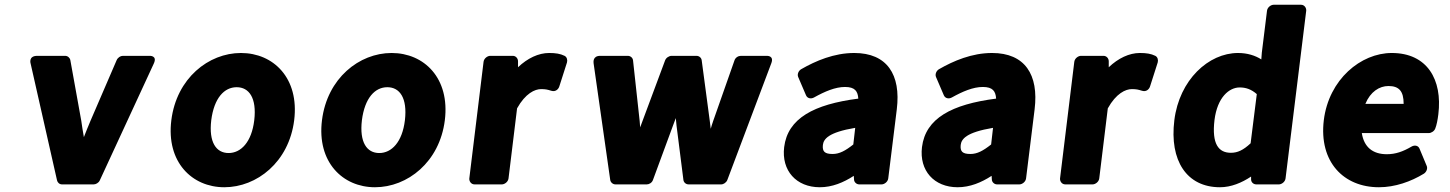

<svg xmlns="http://www.w3.org/2000/svg" viewBox="-20 -751 6102 808"><path d="M220 8C222 17 230 25 241 25H374C383 25 395 19 400 8L627 -483C644 -519 608 -516 608 -516H497C487 -516 476 -509 471 -498L361 -243C351 -220 343 -199 333 -174C329 -197 325 -220 322 -243L276 -498C274 -508 265 -516 254 -516H137C98 -516 109 -483 109 -483Z M701 -245C679 -69 788 37 924 37C1061 37 1196 -69 1218 -245C1240 -422 1131 -528 994 -528C858 -528 723 -422 701 -245ZM869 -245C881 -339 924 -384 976 -384C1028 -384 1061 -339 1050 -245C1039 -153 994 -107 942 -107C890 -107 858 -152 869 -245Z M1335 -245C1313 -69 1422 37 1558 37C1695 37 1830 -69 1852 -245C1874 -422 1765 -528 1628 -528C1492 -528 1357 -422 1335 -245ZM1503 -245C1515 -339 1558 -384 1610 -384C1662 -384 1695 -339 1684 -245C1673 -153 1628 -107 1576 -107C1524 -107 1492 -152 1503 -245Z M1955 0C1954 11 1962 25 1977 25H2092C2103 25 2118 15 2120 0L2156 -295C2191 -358 2231 -376 2257 -376C2276 -376 2284 -374 2300 -369C2319 -363 2331 -377 2334 -388L2366 -488C2369 -498 2366 -511 2356 -516C2338 -525 2318 -528 2291 -528C2246 -528 2200 -506 2160 -468V-493C2160 -505 2151 -516 2138 -516H2043C2032 -516 2017 -506 2015 -491Z M2548 6C2549 15 2558 25 2570 25H2702C2712 25 2724 18 2728 6L2812 -222C2816 -233 2820 -243 2824 -254C2825 -245 2826 -233 2827 -223L2856 6C2857 16 2866 25 2878 25H3015C3025 25 3037 17 3041 6L3226 -485C3238 -517 3209 -516 3206 -516H3098C3087 -516 3075 -509 3071 -497L2981 -241C2977 -229 2974 -220 2971 -209C2970 -220 2968 -231 2967 -242L2933 -497C2932 -507 2923 -516 2911 -516H2806C2796 -516 2783 -508 2779 -497L2684 -242C2681 -233 2678 -225 2674 -215C2673 -223 2673 -232 2672 -241L2644 -497C2643 -507 2634 -516 2622 -516H2506C2473 -516 2478 -488 2478 -485Z M3280 -132C3268 -33 3331 37 3430 37C3482 37 3530 17 3573 -11L3574 4C3574 15 3584 25 3596 25H3690C3701 25 3716 15 3718 0L3754 -291C3772 -437 3713 -528 3575 -528C3490 -528 3413 -495 3352 -460C3341 -454 3334 -439 3339 -427L3372 -350C3378 -336 3394 -334 3406 -341C3451 -366 3495 -385 3536 -385C3578 -385 3590 -367 3592 -336C3405 -312 3295 -253 3280 -132ZM3443 -141C3446 -166 3466 -194 3579 -213L3571 -143C3537 -116 3512 -103 3484 -103C3451 -103 3440 -113 3443 -141Z M3860 -132C3848 -33 3911 37 4010 37C4062 37 4110 17 4153 -11L4154 4C4154 15 4164 25 4176 25H4270C4281 25 4296 15 4298 0L4334 -291C4352 -437 4293 -528 4155 -528C4070 -528 3993 -495 3932 -460C3921 -454 3914 -439 3919 -427L3952 -350C3958 -336 3974 -334 3986 -341C4031 -366 4075 -385 4116 -385C4158 -385 4170 -367 4172 -336C3985 -312 3875 -253 3860 -132ZM4023 -141C4026 -166 4046 -194 4159 -213L4151 -143C4117 -116 4092 -103 4064 -103C4031 -103 4020 -113 4023 -141Z M4441 0C4440 11 4448 25 4463 25H4578C4589 25 4604 15 4606 0L4642 -295C4677 -358 4717 -376 4743 -376C4762 -376 4770 -374 4786 -369C4805 -363 4817 -377 4820 -388L4852 -488C4855 -498 4852 -511 4842 -516C4824 -525 4804 -528 4777 -528C4732 -528 4686 -506 4646 -468V-493C4646 -505 4637 -516 4624 -516H4529C4518 -516 4503 -506 4501 -491Z M4922 -245C4901 -75 4974 37 5114 37C5161 37 5206 18 5245 -8V4C5245 16 5255 25 5267 25H5362C5373 25 5388 15 5390 0L5477 -706C5478 -717 5470 -731 5455 -731H5340C5329 -731 5314 -721 5312 -706L5290 -528V-527L5288 -501C5263 -517 5230 -528 5190 -528C5066 -528 4943 -415 4922 -245ZM5091 -246C5103 -342 5153 -383 5197 -383C5222 -383 5245 -376 5269 -355L5243 -148C5212 -119 5188 -108 5160 -108C5108 -108 5079 -145 5091 -246Z M5551 -245C5530 -70 5634 37 5783 37C5851 37 5918 13 5972 -20C5983 -27 5989 -42 5984 -53L5954 -125C5948 -140 5932 -141 5920 -134C5884 -113 5853 -102 5816 -102C5757 -102 5720 -132 5711 -191H5993C6003 -191 6016 -199 6020 -210C6026 -225 6030 -246 6033 -270C6051 -416 5986 -528 5837 -528C5707 -528 5572 -417 5551 -245ZM5726 -314C5747 -365 5785 -389 5823 -389C5868 -389 5887 -367 5887 -314Z"/></svg>

Font: Falling Sky
Style: BlkObl
Weight: 900
Designer: Paul D. Hunt
Foundry: Adobe Systems Incorporated
Version: Version 1.02